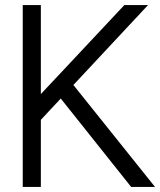

<svg xmlns="http://www.w3.org/2000/svg" viewBox="-20 -740 634 760"><path d="M472.3 -720H566L105.2 -226.5L105.5 -329ZM499.2 0 199.2 -376.7 266 -409.2 593.7 0ZM70 0V-720H141.7V0Z"/></svg>

Font: Hauora
Style: Regular
Weight: 400
Designer: Wayne Shih
Foundry: WCYS
Version: Version 1.001